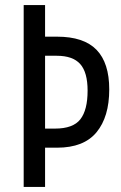

<svg xmlns="http://www.w3.org/2000/svg" viewBox="-20 -734 476 754"><path d="M409 -383Q409 -275 359 -214.5Q309 -154 204 -154H157V0H73V-714H157V-590H204Q309 -590 359 -538.5Q409 -487 409 -383ZM196 -229Q267 -229 295.5 -265.5Q324 -302 324 -378Q324 -450 295 -482.5Q266 -515 203 -515H157V-229Z"/></svg>

Font: Noto Sans Sinhala ExtraCondensed
Style: Regular
Weight: 400
Width: 2
Designer: Jelle Bosma - Monotype Design Team
Foundry: Monotype Imaging Inc.
Version: Version 2.006; ttfautohint (v1.8.4.7-5d5b)